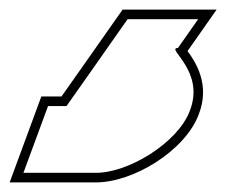

<svg xmlns="http://www.w3.org/2000/svg" viewBox="-150 -110 471 400"><path d="M82.1 -22 115.8 -70H262.8L220.7 -10C193.7 -10 278.4 37 245.4 121C221 187 116.1 252 46.8 250H-32.2H-101.2L-49.9 111H-11.5L40 38ZM105.4 -90 23.6 26.5 -21.9 91H-63.9L-129.9 270H46.5C126.3 271.7 236.1 203.9 264.1 128.1C288.9 64.9 255.9 17.3 240.7 -3.6L301.3 -90Z"/></svg>

Font: Nordica Plus
Style: NordicaClassicRgOblOl
Weight: 500
Version: Version 1.01